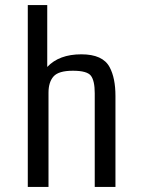

<svg xmlns="http://www.w3.org/2000/svg" viewBox="-20 -740 557 760"><path d="M437 -360V0H355V-371Q355 -420 340 -440Q325 -460 268.5 -460Q212 -460 192 -437.5Q172 -415 172 -373V0H90V-720H167V-475Q214 -525 302 -525Q387 -525 414 -474Q437 -431 437 -360Z"/></svg>

Font: Strait
Style: Regular
Weight: 400
Width: 3
Designer: Eduardo Rodriguez Tunni
Foundry: Eduardo Rodriguez Tunni
Version: Version 1.001